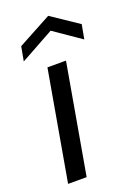

<svg xmlns="http://www.w3.org/2000/svg" viewBox="-136 -759 585 817"><g transform="rotate(-20 156.5 -350.5)"><path d="M26 0 113 -496H197L110 0ZM27 -554 39 -619 191 -701 313 -619 301 -554 179 -638Z"/></g></svg>

Font: DM Sans 24pt
Style: Italic
Weight: 400
Italic angle: -10°
Designer: Colophon Foundry, Jonny Pinhorn
Foundry: Colophon Foundry
Version: Version 4.004;gftools[0.9.30]